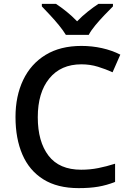

<svg xmlns="http://www.w3.org/2000/svg" viewBox="-20 -961 674 991"><path d="M400 -629Q294 -629 234.5 -556Q175 -483 175 -356Q175 -230 230.5 -157.5Q286 -85 399 -85Q445 -85 487.5 -93.5Q530 -102 574 -116V-22Q531 -5 487.5 2.5Q444 10 386 10Q276 10 203.5 -35.5Q131 -81 95.5 -163.5Q60 -246 60 -357Q60 -465 99.5 -548Q139 -631 215 -677.5Q291 -724 400 -724Q455 -724 506.5 -712.5Q558 -701 601 -679L561 -588Q526 -604 485.5 -616.5Q445 -629 400 -629ZM320 -781Q306 -804 284 -831Q262 -858 238 -883.5Q214 -909 196 -928V-941H269Q295 -924 323.5 -901Q352 -878 378 -851Q404 -878 433 -901Q462 -924 488 -941H563V-928Q544 -909 519.5 -883.5Q495 -858 472.5 -831Q450 -804 438 -781Z"/></svg>

Font: Noto Sans Sora Sompeng Medium
Style: Regular
Weight: 500
Designer: Monotype Design Team. David Williams.
Foundry: Monotype Imaging Inc.
Version: Version 2.101; ttfautohint (v1.8.4.7-5d5b)